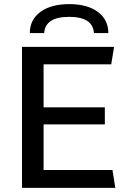

<svg xmlns="http://www.w3.org/2000/svg" viewBox="-20 -914 640 934"><path d="M87 0V-686H535L521 -601H192V-392H490V-309H192V-87H527L541 0ZM125 -753Q125 -818 176.5 -856Q228 -894 317 -894Q405 -894 456 -856Q507 -818 507 -753H437Q432 -832 316 -832Q200 -832 195 -753Z"/></svg>

Font: Chivo Mono
Style: Regular
Weight: 400
Monospace: yes
Designer: Hector Gatti
Foundry: Omnibus-Type
Version: Version 1.008; ttfautohint (v1.8.4.7-5d5b)